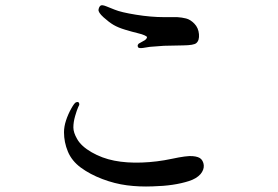

<svg xmlns="http://www.w3.org/2000/svg" viewBox="-20 -630 1040 717"><path d="M272 -230Q267 -219 260.5 -196.5Q254 -174 254 -154Q254 -135 268 -111Q283 -84 322 -61.5Q361 -39 407 -30Q453 -21 509.5 -23Q566 -25 622 -37Q678 -49 699 -47Q723 -45 731.5 -35.5Q740 -26 741 -12Q742 4 729 20Q714 37 686 46Q658 55 624.5 60Q591 65 550 66Q500 68 454 62Q408 56 362 38.5Q316 21 282 -4Q248 -29 233.5 -64Q219 -99 219 -136Q219 -157 226.5 -180Q234 -203 246 -224.5Q258 -246 264 -248Q270 -250 272.5 -248.5Q275 -247 276 -242.5Q277 -238 272 -230ZM514 -451Q500 -449 496 -453Q494 -457 494 -459Q494 -463 498 -467L521 -480Q529 -486 529 -492Q528 -494 520 -498Q512 -502 493 -506.5Q474 -511 447.5 -519Q421 -527 404 -537Q387 -547 366.5 -565.5Q346 -584 348 -594.5Q350 -605 355.5 -609Q361 -613 378 -606L408 -594Q432 -584 488 -575Q544 -566 592.5 -566Q641 -566 642 -566Q659 -565 675 -561Q691 -557 706 -541.5Q721 -526 723 -502.5Q725 -479 713 -469Q704 -461 664 -460.5Q624 -460 592 -459Q561 -457 539 -455L514 -451Z"/></svg>

Font: ChillKai
Style: Regular
Weight: 400
Designer: ChillType
Foundry: 寒蝉字型
Version: Version 2.000